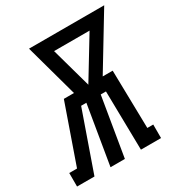

<svg xmlns="http://www.w3.org/2000/svg" viewBox="-219 -859 929 984"><g transform="rotate(-30 245.5 -367.5)"><path d="M-47 0V-80H-1L119 -423H179L93 -735H538L349 -423H408L415 -80H450V0H331L325 -348H294L236 0H151L209 -348H178L56 0ZM264 -423 408 -660H198Z"/></g></svg>

Font: Iosevka Curly Slab MdObl
Style: Regular
Weight: 500
Italic angle: -9°
Monospace: yes
Designer: Belleve Invis
Foundry: Belleve Invis
Version: Version 11.0.0; ttfautohint (v1.8.3)